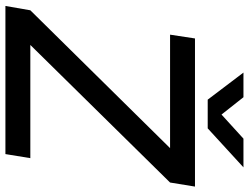

<svg xmlns="http://www.w3.org/2000/svg" viewBox="-125 -794 919 709"><g transform="rotate(90 334.5 -439.5)"><path d="M2 0 18 -92 527 -608H108L122 -700H669L654 -608L146 -92H564L549 0ZM348 -747 248 -879H339L403 -798L492 -879H598L454 -747Z"/></g></svg>

Font: Figtree Medium
Style: Italic
Weight: 500
Italic angle: -9.5°
Foundry: Erik Kennedy
Version: Version 2.001; ttfautohint (v1.8.4.7-5d5b);gftools[0.9.27]